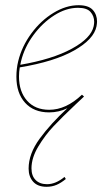

<svg xmlns="http://www.w3.org/2000/svg" viewBox="-20 -429 408 738"><path d="M353 -346Q353 -340 351 -328Q341 -278 265 -235Q189 -192 56 -170Q53 -152 53 -135Q53 -77 84 -42Q115 -7 169 -7Q234 -7 295 -65L303 -58L269 -26Q219 21 186 56Q153 91 127 134.5Q101 178 101 218Q101 247 117 263Q133 279 161 279Q194 279 228 251L233 259Q215 274 197.5 281.5Q180 289 159 289Q125 289 107.5 269.5Q90 250 90 219Q90 162 132.5 104Q175 46 239 -13Q206 3 169 3Q110 3 76.5 -34Q43 -71 43 -134Q43 -165 50 -194Q64 -251 100.5 -300.5Q137 -350 185.5 -379.5Q234 -409 282 -409Q320 -409 336.5 -391Q353 -373 353 -346ZM342 -345Q342 -367 328 -383Q314 -399 280 -399Q234 -399 188.5 -370Q143 -341 108.5 -294Q74 -247 61 -194L58 -180Q181 -201 255.5 -241.5Q330 -282 340 -328Q342 -338 342 -345Z"/></svg>

Font: Ysabeau Infant Hairline
Style: Italic
Weight: 100
Italic angle: -12°
Designer: Christian Thalmann (Catharsis Fonts)
Version: Version 0.003